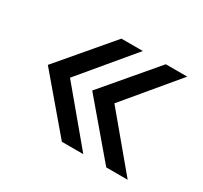

<svg xmlns="http://www.w3.org/2000/svg" viewBox="-104 -672 786 743"><g transform="rotate(30 289.0 -300.5)"><path d="M244.6 -70.3 48.8 -300.8 244.6 -531.2H340.3L147.9 -300.8L340.3 -70.3ZM442.9 -70.3 247.1 -300.8 442.9 -531.2H538.6L346.2 -300.8L538.6 -70.3Z"/></g></svg>

Font: Inter V
Style: Weight 400 Optical size 14.0
Weight: 400
Designer: Rasmus Andersson
Foundry: rsms
Version: Version 4.000;git-4fc901f